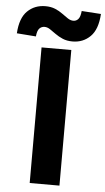

<svg xmlns="http://www.w3.org/2000/svg" viewBox="-115 -1008 574 1048"><g transform="rotate(5 172.0 -484.5)"><path d="M89 0V-743H252V0ZM254 -790Q223 -790 200 -800Q177 -810 159 -823Q141 -836 126 -846Q111 -856 96 -856Q79 -856 67.5 -844Q56 -832 53 -800L-52 -808Q-47 -892 -7.5 -930.5Q32 -969 91 -969Q121 -969 144 -959.5Q167 -950 185 -936.5Q203 -923 218.5 -913Q234 -903 249 -903Q265 -903 276 -915.5Q287 -928 290 -960L396 -953Q391 -868 351.5 -829Q312 -790 254 -790Z"/></g></svg>

Font: Noto Sans TC ExtraBold
Style: Regular
Weight: 800
Designer: Ryoko NISHIZUKA  (kana, bopomofo & ideographs); Paul D. Hunt (Latin, Greek & Cyrillic); Sandoll Communications , Soo-you
Foundry: Adobe
Version: Version 2.004-H2;hotconv 1.0.118;makeotfexe 2.5.65603